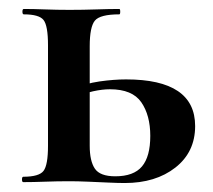

<svg xmlns="http://www.w3.org/2000/svg" viewBox="-20 -406 475 428"><path d="M180 -303V-81Q180 -47 191.5 -30Q203 -13 237 -13Q278 -13 296.5 -35Q315 -57 315 -103Q315 -149 295 -178Q275 -207 225 -207Q208 -207 187.5 -202.5Q167 -198 144 -187L138 -206Q170 -220 202 -224.5Q234 -229 261 -229Q415 -229 415 -125Q415 -67 371 -32.5Q327 2 258 2Q244 2 222 1Q200 0 176.5 -1Q153 -2 135 -2Q107 -2 80.5 -1Q54 0 32 0Q29 0 29 -6Q29 -12 32 -12Q67 -12 77 -25Q87 -38 87 -81V-305Q87 -349 77 -361.5Q67 -374 33 -374Q30 -374 30 -380Q30 -386 33 -386Q54 -386 80.5 -385Q107 -384 135 -384Q165 -384 194 -385Q223 -386 246 -386Q248 -386 248 -380Q248 -374 246 -374Q203 -374 191.5 -360Q180 -346 180 -303Z"/></svg>

Font: Cormorant Light
Style: Regular
Weight: 300
Designer: Christian Thalmann (Catharsis Fonts)
Foundry: Catharsis Fonts
Version: Version 4.000